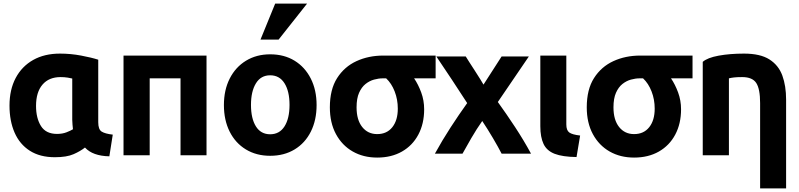

<svg xmlns="http://www.w3.org/2000/svg" viewBox="-20 -849 4459 1071"><path d="M454 -26Q497 21 590 23L609 -98Q566 -103 547 -115Q528 -127 528 -167V-516Q491 -528 432.5 -539Q374 -550 315 -550Q228 -550 165 -514.5Q102 -479 67.5 -414Q33 -349 33 -260Q33 -174 61.5 -109Q90 -44 146.5 -8Q203 28 286 28Q352 28 390.5 11Q429 -6 454 -26ZM383 -181Q383 -167 384.5 -153.5Q386 -140 387 -128Q374 -120 351 -111Q328 -102 298 -102Q236 -102 208.5 -146Q181 -190 181 -258Q181 -335 217 -377Q253 -419 318 -419Q339 -419 358 -416Q377 -413 383 -411Z M1132 -539H669V17H815V-412H987V17H1132Z M1746 -263Q1746 -347 1713.5 -411Q1681 -475 1623 -510.5Q1565 -546 1487 -546Q1411 -546 1352.5 -510.5Q1294 -475 1261.5 -411Q1229 -347 1229 -263Q1229 -179 1261 -115Q1293 -51 1351.5 -15.5Q1410 20 1487 20Q1565 20 1623.5 -15.5Q1682 -51 1714 -115Q1746 -179 1746 -263ZM1595 -264Q1595 -188 1567 -144Q1539 -100 1487 -100Q1435 -100 1407.5 -144Q1380 -188 1380 -264Q1380 -339 1407.5 -384Q1435 -429 1487 -429Q1539 -429 1567 -384.5Q1595 -340 1595 -264ZM1534 -628 1693 -829H1515L1433 -628Z M2346 -239Q2346 -289 2329.5 -333.5Q2313 -378 2290 -412H2410V-539H2118Q2036 -539 1968.5 -508Q1901 -477 1860.5 -413.5Q1820 -350 1820 -250Q1820 -164 1854 -101Q1888 -38 1947.5 -4Q2007 30 2084 30Q2163 30 2222 -3.5Q2281 -37 2313.5 -98Q2346 -159 2346 -239ZM2199 -243Q2199 -178 2168.5 -139.5Q2138 -101 2084 -101Q2032 -101 2000.5 -140.5Q1969 -180 1969 -250Q1969 -300 1983 -331.5Q1997 -363 2019 -380.5Q2041 -398 2066.5 -405Q2092 -412 2115 -412H2134Q2164 -384 2181.5 -339Q2199 -294 2199 -243Z M2670 -174Q2700 -129 2729.5 -79Q2759 -29 2778 8H2942Q2902 -66 2853 -140.5Q2804 -215 2757 -280L2930 -534H2778L2677 -377Q2673 -385 2659 -407Q2645 -429 2628.5 -455Q2612 -481 2597.5 -503Q2583 -525 2578 -534H2414Q2458 -469 2501 -404Q2544 -339 2586 -274Q2540 -210 2493 -137.5Q2446 -65 2406 8H2560Q2579 -27 2609 -78.5Q2639 -130 2670 -174Z M3216 -93Q3172 -98 3155.5 -110Q3139 -122 3139 -155V-539H2994V-173V-145Q2994 -84 3012 -46Q3030 -8 3074 9Q3118 26 3196 27Z M3779 -239Q3779 -289 3762.5 -333.5Q3746 -378 3723 -412H3843V-539H3551Q3469 -539 3401.5 -508Q3334 -477 3293.5 -413.5Q3253 -350 3253 -250Q3253 -164 3287 -101Q3321 -38 3380.5 -4Q3440 30 3517 30Q3596 30 3655 -3.5Q3714 -37 3746.5 -98Q3779 -159 3779 -239ZM3632 -243Q3632 -178 3601.5 -139.5Q3571 -101 3517 -101Q3465 -101 3433.5 -140.5Q3402 -180 3402 -250Q3402 -300 3416 -331.5Q3430 -363 3452 -380.5Q3474 -398 3499.5 -405Q3525 -412 3548 -412H3567Q3597 -384 3614.5 -339Q3632 -294 3632 -243Z M3900 17H4046V-412Q4058 -415 4074.5 -417Q4091 -419 4120 -419Q4177 -419 4198.5 -386Q4220 -353 4220 -274V202H4365V-293Q4365 -370 4344 -427.5Q4323 -485 4272 -517.5Q4221 -550 4130 -550Q4051 -550 3988.5 -538.5Q3926 -527 3900 -504Z"/></svg>

Font: Repo Bold
Style: Bold
Weight: 700
Designer: Stefan Peev
Foundry: Context Ltd
Version: Version 1.502